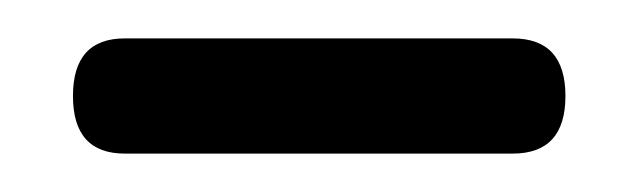

<svg xmlns="http://www.w3.org/2000/svg" viewBox="-20 -580 332 100"><path d="M18 -530Q18 -560 45 -560H247Q274.5 -560 274.5 -530Q274.5 -500 247 -500H45Q18 -500 18 -530Z"/></svg>

Font: Fraunces 144pt SuperSoft
Style: Regular
Weight: 400
Version: Version 1.000;[b76b70a41]